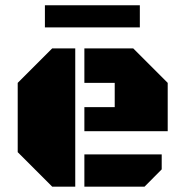

<svg xmlns="http://www.w3.org/2000/svg" viewBox="-20 -700 690 720"><path d="M262.2 0H175.8L46.4 -129.4V-389.2L175.8 -518.6H262.2ZM296.4 -208V-298.3H410.2V-389.2H296.4V-518.6H479.5L608.9 -389.2V-208ZM296.4 0V-121.1H586.4V-64.9L522 0ZM148.4 -680.2H504.4V-597.2H148.4Z"/></svg>

Font: Black Ops One
Style: Regular
Weight: 400
Designer: James Grieshaber
Foundry: James Grieshaber
Version: Version 1.002